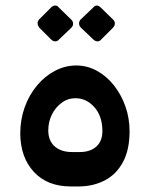

<svg xmlns="http://www.w3.org/2000/svg" viewBox="-20 -671 541 692"><path d="M235 1Q151 1 102.5 -51Q54 -103 53 -189Q53 -240 69 -284.5Q85 -329 113.5 -363Q142 -397 178.5 -416Q215 -435 255 -435Q294 -435 329 -416Q364 -397 390.5 -363.5Q417 -330 432 -287.5Q447 -245 447 -198Q447 -131 423 -86.5Q399 -42 357 -20.5Q315 1 264 1ZM240 -123H267Q306 -123 328 -143.5Q350 -164 349 -202Q348 -254 319.5 -285.5Q291 -317 252 -317Q224 -317 201.5 -300Q179 -283 166.5 -257Q154 -231 154 -201Q154 -164 177 -143.5Q200 -123 240 -123ZM192 -528Q187 -522 179 -522Q171 -522 164 -529L121 -572Q116 -579 115.5 -586.5Q115 -594 121 -601L164 -644Q171 -651 179 -651Q187 -651 192 -644L236 -601Q243 -595 243.5 -586.5Q244 -578 237 -571ZM344 -528Q338 -521 330 -522Q322 -523 316 -529L271 -572Q265 -578 265 -586.5Q265 -595 271 -601L316 -644Q322 -651 329 -651Q336 -651 343 -644L387 -601Q394 -595 394 -586.5Q394 -578 387 -571Z"/></svg>

Font: Rubik Medium
Style: Italic
Weight: 500
Italic angle: -12°
Designer: Hubert and Fischer
Foundry: Hubert and Fischer
Version: Version 2.300;gftools[0.9.30]